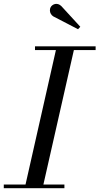

<svg xmlns="http://www.w3.org/2000/svg" viewBox="-60 -995 526 1015"><path d="M70.5 0 240 -750H335L165 0ZM-40 0V-19.5H280.5V0ZM125 -730.5V-750H445.5V-730.5ZM352.5 -840.5 221.5 -908.5Q213.5 -913.5 208.8 -921.8Q204 -930 203.8 -939.8Q203.5 -949.5 208 -957.5Q211.5 -963.5 217.8 -968Q224 -972.5 231.8 -974Q239.5 -975.5 247.8 -973Q256 -970.5 264 -963L364.5 -853.5Z"/></svg>

Font: Bodoni Moda SC 11pt
Style: Italic
Weight: 400
Italic angle: -13°
Version: Version 2.005